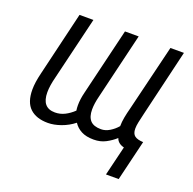

<svg xmlns="http://www.w3.org/2000/svg" viewBox="-119 -643 914 909"><g transform="rotate(20 337.5 -188.5)"><path d="M507 145 543 -4Q511 -12 503 -37Q482 -18 455.5 -4Q429 10 395 10Q357 10 332.5 -3Q308 -16 294 -38Q265 -15 230 -2.5Q195 10 164 10Q106 10 74 -20Q42 -50 42 -114Q42 -149 54 -198L131 -522H201L125 -205Q113 -159 113 -126Q113 -48 179 -48Q205 -48 228 -59.5Q251 -71 272 -91Q271 -96 270.5 -103.5Q270 -111 270 -118Q270 -148 279 -184L360 -522H429L350 -191Q340 -152 340 -122Q340 -85 357 -66.5Q374 -48 411 -48Q433 -48 454.5 -61Q476 -74 492 -93Q492 -114 496.5 -138Q501 -162 508 -188L589 -522H657L577 -184Q571 -159 567 -140Q563 -121 563 -107Q563 -81 577 -70.5Q591 -60 620 -59L571 145Z"/></g></svg>

Font: Ubuntu Sans Condensed
Style: Italic
Weight: 400
Width: 3
Italic angle: -13.5°
Designer: Dalton Maag Ltd
Foundry: Dalton Maag Ltd
Version: Version 1.006; ttfautohint (v1.8.4.7-5d5b)